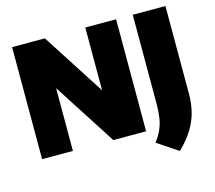

<svg xmlns="http://www.w3.org/2000/svg" viewBox="-124 -894 1370 1225"><g transform="rotate(-15 561.0 -281.5)"><path d="M54.5 0V-740H271L571 -274H538V-740H741.5V0H525L225 -466H258V0ZM917.5 177 780.5 86Q808 50 823.5 15Q839 -20 845.2 -60.2Q851.5 -100.5 851.5 -152V-740H1067.5V-160Q1067.5 -97.5 1053.5 -41.2Q1039.5 15 1006.5 68.8Q973.5 122.5 917.5 177Z"/></g></svg>

Font: Encode Sans SC Black
Style: Regular
Weight: 900
Version: Version 3.002